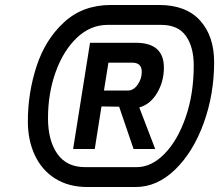

<svg xmlns="http://www.w3.org/2000/svg" viewBox="-20 -752 881 772"><path d="M92 -264Q92 -378 127 -485.5Q162 -593 237.5 -662.5Q313 -732 426 -732H619Q728 -732 784.5 -669.5Q841 -607 841 -502Q841 -373 799 -257Q757 -141 684.5 -70.5Q612 0 525 0H332Q256 0 202 -34Q148 -68 120 -128Q92 -188 92 -264ZM530 -80Q589 -80 641.5 -133.5Q694 -187 726.5 -280.5Q759 -374 759 -489Q759 -563 727.5 -607.5Q696 -652 628 -652H413Q344 -652 289.5 -600.5Q235 -549 204 -463Q173 -377 173 -277Q173 -187 210.5 -133.5Q248 -80 322 -80ZM342 -580H526Q639 -580 639 -480Q639 -424 611.5 -378Q584 -332 540 -320L604 -153H517L459 -323L388 -324L361 -153H274ZM494 -388Q517 -388 533.5 -411.5Q550 -435 550 -463Q550 -500 512 -500H416L398 -388Z"/></svg>

Font: Exo
Style: Bold Italic
Weight: 700
Italic angle: -9°
Designer: Natanael Gama
Foundry: Natanael Gama
Version: Version 1.500; ttfautohint (v1.6)